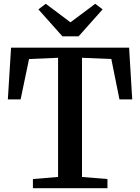

<svg xmlns="http://www.w3.org/2000/svg" viewBox="-20 -995 740 1015"><path d="M287 -59.5V-689.5L133.5 -683L89 -469.5H21.5L38.5 -743H662.5L679 -469.5H611.5L568.5 -683L413.5 -689.5V-59.5L548 -48.5V0H154V-48.5ZM310 -803 183 -945.5 222 -975 352.5 -877 483.5 -975 522.5 -945.5 395.5 -803Z"/></svg>

Font: Merriweather 36pt SemiBold
Style: Regular
Weight: 600
Version: Version 2.100